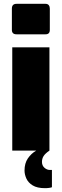

<svg xmlns="http://www.w3.org/2000/svg" viewBox="-20 -786 322 1002"><path d="M66 -607Q42 -607 42 -630V-741Q42 -766 66 -766H218Q229 -766 234.5 -759Q240 -752 240 -741V-630Q240 -607 218 -607ZM44 0V-539H238V0ZM215 196Q174 196 150.5 181.5Q127 167 117.5 145.5Q108 124 108 104Q108 66 125.5 40.5Q143 15 169 0H238Q216 15 207.5 28.5Q199 42 199 59Q199 78 212 89.5Q225 101 241 101H251V191Q247 193 237 194.5Q227 196 215 196Z"/></svg>

Font: Exo Thin Black
Style: Regular
Weight: 900
Version: Version 2.000